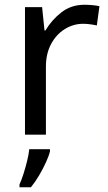

<svg xmlns="http://www.w3.org/2000/svg" viewBox="-20 -566 453 807"><path d="M335 -546Q350 -546 367.5 -544.5Q385 -543 398 -540L387 -459Q374 -462 358.5 -464Q343 -466 329 -466Q288 -466 252 -443.5Q216 -421 194.5 -380.5Q173 -340 173 -286V0H85V-536H157L167 -438H171Q197 -482 238 -514Q279 -546 335 -546ZM190 70Q186 88 173.5 115.5Q161 143 144.5 171Q128 199 110 221H62V209Q70 192 78.5 165.5Q87 139 94 110.5Q101 82 103 61H190Z"/></svg>

Font: Noto Sans Thaana
Style: Regular
Weight: 400
Designer: Monotype Design Team
Foundry: Monotype Imaging Inc.
Version: Version 2.001